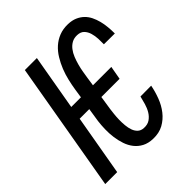

<svg xmlns="http://www.w3.org/2000/svg" viewBox="-200 -852 993 993"><g transform="rotate(-45 297.0 -355.5)"><path d="M166 -406.2H236.8L244.1 -454.6Q248.5 -483.4 255.9 -514.9Q263.2 -546.4 275.1 -576.2Q287.1 -606 303.5 -632.8Q319.8 -659.7 342 -679.7Q364.3 -699.7 392.8 -710.9Q421.4 -722.2 457.5 -721.2Q485.4 -720.2 506.6 -711.2Q527.8 -702.1 543.2 -687.3Q558.6 -672.4 568.4 -652.6Q578.1 -632.8 584 -610.1Q589.8 -587.4 592 -563.2Q594.2 -539.1 594.2 -515.6L514.6 -516.1Q515.1 -534.2 514.2 -556.4Q513.2 -578.6 507.3 -598.6Q501.5 -618.7 488.3 -632.6Q475.1 -646.5 450.7 -647.5Q428.2 -648.4 411.4 -639.2Q394.5 -629.9 382.1 -613.8Q369.6 -597.7 361.3 -576.9Q353 -556.2 347.2 -534.4Q341.3 -512.7 337.9 -491.9Q334.5 -471.2 332 -455.6L324.7 -406.2H459L445.8 -332.5H312.5L300.8 -256.3Q299.3 -244.1 297.1 -225.3Q294.9 -206.5 294.4 -185.5Q293.9 -164.6 295.9 -143.1Q297.9 -121.6 304.2 -104.2Q310.5 -86.9 322.8 -75.7Q335 -64.5 355 -63.5Q381.3 -62 398.9 -74.2Q416.5 -86.4 428 -105.7Q439.5 -125 446 -147.9Q452.6 -170.9 457.5 -191.4L536.1 -191.9Q529.3 -155.3 515.4 -118.7Q501.5 -82 478.8 -53Q456.1 -23.9 424.1 -6.3Q392.1 11.2 349.1 9.8Q314.9 8.8 290.5 -4.2Q266.1 -17.1 249.8 -38.1Q233.4 -59.1 224.4 -85.9Q215.3 -112.8 211.4 -142.1Q207.5 -171.4 208.3 -200.9Q209 -230.5 212.4 -256.8L224.1 -332.5H153.8L95.7 0H8.3L131.3 -710.9H219.2Z"/></g></svg>

Font: Roboto Mono
Style: Italic
Weight: 400
Designer: Google
Version: Version 2.000985; 2015; ttfautohint (v1.3)